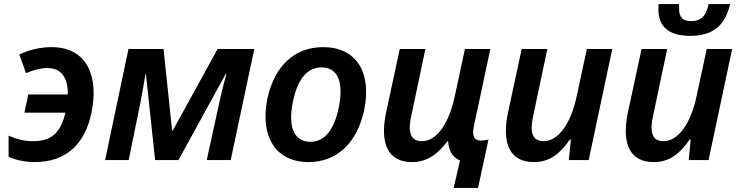

<svg xmlns="http://www.w3.org/2000/svg" viewBox="-20 -781 3609 937"><path d="M150 10C305 10 395 -81 426 -229C463 -404 408 -551 231 -551C176 -551 120 -537 74 -515L107 -424C144 -440 180 -449 211 -449C279 -449 312 -402 311 -320H118L99 -231H299C276 -130 228 -92 141 -92C101 -92 65 -100 22 -119V-16C51 -2 98 10 150 10Z M493 0H608L665 -279C673 -324 683 -373 690 -420H692L737 0H851L1082 -421H1085C1076 -386 1062 -335 1051 -284L989 0H1106L1221 -542H1042L823 -144H820L778 -542H607Z M1486 10C1623 10 1722 -82 1757 -243C1796 -430 1717 -551 1557 -551C1419 -551 1320 -461 1285 -300C1247 -113 1327 10 1486 10ZM1494 -89C1417 -89 1384 -159 1409 -282C1432 -396 1479 -452 1550 -452C1627 -452 1658 -383 1634 -260C1611 -147 1565 -89 1494 -89Z M2194 136H2313L2364 -100C2351 -97 2340 -95 2327 -95C2291 -95 2283 -121 2293 -167L2373 -542H2249L2200 -314C2173 -186 2116 -92 2038 -92C1977 -92 1972 -147 1987 -215L2056 -542H1931L1864 -231C1832 -77 1876 10 1990 10C2066 10 2118 -31 2163 -91H2167C2171 -44 2188 -13 2225 2Z M2585 10C2662 10 2712 -30 2761 -100H2766L2756 0H2853L2968 -542H2844L2795 -314C2766 -176 2704 -92 2633 -92C2571 -92 2567 -147 2582 -215L2651 -542H2526L2459 -231C2427 -77 2471 10 2585 10Z M3349 -606C3458 -606 3519 -656 3543 -761H3438C3427 -705 3402 -678 3353 -678C3311 -678 3294 -698 3294 -738C3294 -747 3294 -751 3294 -761H3194C3193 -750 3193 -740 3193 -734C3193 -651 3244 -606 3349 -606ZM3170 10C3247 10 3297 -30 3346 -100H3351L3341 0H3438L3553 -542H3429L3380 -314C3351 -176 3289 -92 3218 -92C3156 -92 3152 -147 3167 -215L3236 -542H3111L3044 -231C3012 -77 3056 10 3170 10Z"/></svg>

Font: Noto Sans SemiBold
Style: Italic
Weight: 600
Italic angle: -12°
Designer: Monotype Design Team
Foundry: Monotype Imaging Inc.
Version: Version 2.013